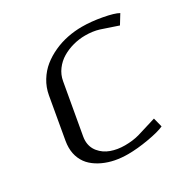

<svg xmlns="http://www.w3.org/2000/svg" viewBox="-139 -727 862 869"><g transform="rotate(-30 291.5 -292.0)"><path d="M290 10.3Q255.4 10.3 223.6 4.2Q191.9 -2 164.1 -14.9Q136.2 -27.8 115.5 -46.4Q94.7 -64.9 83 -91.6Q71.3 -118.2 71.3 -149.9Q71.3 -166 74.2 -183.1L112.3 -399.9Q119.1 -438 138.9 -470.2Q158.7 -502.4 186.5 -524.9Q214.4 -547.4 249.3 -563.2Q284.2 -579.1 321.3 -586.4Q358.4 -593.8 396.5 -593.8Q444.8 -593.8 500.5 -583.5Q556.2 -573.2 578.1 -560.5L548.8 -512.7L460.4 -542.5Q428.7 -552.2 389.2 -552.2Q357.4 -552.2 326.4 -543.9Q295.4 -535.6 269 -520Q242.7 -504.4 223.9 -479.2Q205.1 -454.1 199.7 -422.9L153.3 -160.6Q151.4 -149.9 151.4 -139.6Q151.4 -105.5 172.4 -80.1Q193.4 -54.7 225.8 -43Q258.3 -31.2 297.4 -31.2Q338.4 -31.2 372.1 -40.5L471.2 -70.8L483.4 -22.9Q456.5 -10.3 397.5 0Q338.4 10.3 290 10.3Z"/></g></svg>

Font: Resagnicto
Style: Italic
Weight: 500
Italic angle: -10°
Version: Version 0.999